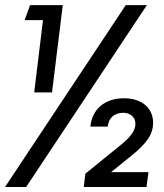

<svg xmlns="http://www.w3.org/2000/svg" viewBox="-46 -748 656 768"><path d="M90.8 -378.4H162.1L205.1 -727.5H74.2L52.7 -667.5H126ZM-25.9 0H58.6L541.5 -727.5H457ZM289.1 0H540L547.9 -59.6H398.4L479.5 -125C541.5 -174.8 566.4 -211.4 566.4 -256.8C566.4 -316.4 520.5 -355 450.2 -355C373.5 -355 322.8 -312 315.4 -241.7H384.8C388.2 -275.9 411.6 -296.9 446.8 -296.9C475.6 -296.9 495.6 -278.8 495.6 -253.4C495.6 -225.6 478 -201.2 435.1 -166.5L295.4 -53.2Z"/></svg>

Font: Guggenheim Sans Display
Style: Italic
Weight: 400
Italic angle: -7°
Designer: Modified by Tom Baber under direction of Pentagram Design 2023
Foundry: rsms
Version: Version 1.001;Glyphs 3.1.2 (3151)